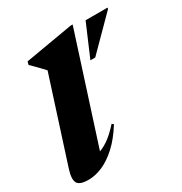

<svg xmlns="http://www.w3.org/2000/svg" viewBox="-175 -871 966 1017"><g transform="rotate(-30 308.5 -362.5)"><path d="M176 -596Q167 -606 155.5 -618Q144 -630 130.8 -643.5Q117.5 -657 103 -671L108 -690L399.5 -740H412.5L188 -42.5L131.5 -75Q159 -75 187.8 -81.5Q216.5 -88 250.8 -110.8Q285 -133.5 328 -181L338 -173.5Q296.5 -106.5 251.2 -65Q206 -23.5 161.2 -4.2Q116.5 15 75.5 15Q20.5 15 7.8 -9Q-5 -33 13 -89ZM399 -528.5 483 -725H617L616 -717.5L428.5 -528.5Z"/></g></svg>

Font: Newsreader 60pt ExtraBold
Style: Italic
Weight: 800
Italic angle: -17°
Designer: Hugues Gentile
Foundry: Production Type
Version: Version 1.003